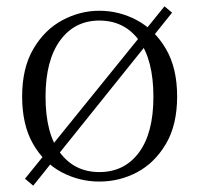

<svg xmlns="http://www.w3.org/2000/svg" viewBox="-20 -560 630 607"><path d="M524 -520 85 27 59 5 500 -540ZM294 14Q231 14 175 -15.5Q119 -45 84.5 -105Q50 -165 50 -255Q50 -345 85.5 -405.5Q121 -466 177 -496Q233 -526 294 -526Q357 -526 413 -496Q469 -466 504.5 -405.5Q540 -345 540 -255Q540 -165 504.5 -105Q469 -45 413.5 -15.5Q358 14 294 14ZM294 -16Q373 -16 419 -77.5Q465 -139 465 -254Q465 -371 419 -433Q373 -495 294 -495Q216 -495 170 -432Q124 -369 124 -254Q124 -138 170 -77Q216 -16 294 -16Z"/></svg>

Font: Noto Serif SC ExtraLight Light
Style: Regular
Weight: 300
Version: Version 2.002-H1;hotconv 1.1.0;makeotfexe 2.6.0